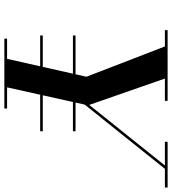

<svg xmlns="http://www.w3.org/2000/svg" viewBox="26 -816 790 882"><g transform="rotate(90 421.0 -375.0)"><path d="M247.5 0 332.5 -377 188.5 -750H336.5L462 -390L748.5 -748H764L460.5 -369L378.5 0ZM157.5 0V-12.5H478.5V0ZM143 -164.5V-176.5H583V-164.5ZM143 -315V-327H583V-315ZM118.5 -737.5V-750H443.5V-737.5ZM631.5 -737.5V-750H841.5V-737.5Z"/></g></svg>

Font: Bodoni Moda 18pt SemiBold
Style: Italic
Weight: 600
Italic angle: -13°
Designer: Owen Earl
Foundry: indestructible type
Version: Version 2.005